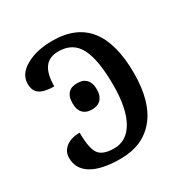

<svg xmlns="http://www.w3.org/2000/svg" viewBox="-133 -659 759 782"><g transform="rotate(-30 246.0 -268.0)"><path d="M339.8 -266.1Q339.8 -383.3 311 -439.7Q282.2 -496.1 213.9 -496.1Q170.4 -496.1 149.7 -467.5Q128.9 -439 128.9 -380.9Q84.5 -380.9 62.3 -395Q40 -409.2 40 -443.8Q40 -489.7 90.3 -517.8Q140.6 -545.9 213.9 -545.9Q326.2 -545.9 381.6 -475.6Q437 -405.3 437 -265.1Q437 -131.3 379.2 -60.8Q321.3 9.8 215.8 9.8Q128.4 9.8 81.8 -17.8Q35.2 -45.4 35.2 -98.1Q35.2 -128.4 59.3 -147.2Q83.5 -166 124 -166Q124 -94.7 141.8 -67.4Q159.7 -40 214.8 -40Q273.9 -40 306.9 -98.4Q339.8 -156.7 339.8 -266.1ZM158.7 -284.2Q158.7 -301.8 163.1 -313.5Q167.5 -325.2 175.3 -332.5Q183.1 -339.8 193.4 -342.8Q203.6 -345.7 215.8 -345.7Q227.5 -345.7 237.8 -342.8Q248 -339.8 255.9 -332.5Q263.7 -325.2 268.3 -313.5Q272.9 -301.8 272.9 -284.2Q272.9 -266.6 268.3 -254.9Q263.7 -243.2 255.9 -235.8Q248 -228.5 237.8 -225.3Q227.5 -222.2 215.8 -222.2Q203.6 -222.2 193.4 -225.3Q183.1 -228.5 175.3 -235.8Q167.5 -243.2 163.1 -254.9Q158.7 -266.6 158.7 -284.2Z"/></g></svg>

Font: Noto Serif
Style: Regular
Weight: 400
Designer: Monotype Design team
Foundry: Monotype Imaging Inc.
Version: Version 1.02